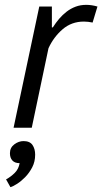

<svg xmlns="http://www.w3.org/2000/svg" viewBox="-20 -527 422 792"><path d="M362 -434Q353 -436 343.5 -437Q334 -438 326 -438Q275 -438 238 -406Q201 -374 180 -328L111 0H36L142 -500H194V-414H198Q210 -433 224 -449.5Q238 -466 255 -479Q272 -492 292 -499.5Q312 -507 336 -507Q358 -507 382 -500ZM21 105Q21 82 39 68.5Q57 55 77 55Q103 55 114 71Q125 87 125 111Q125 140 113 163Q101 186 84.5 203Q68 220 51 231Q34 242 23 245L5 213Q25 202 41 186Q57 170 61 146Q41 146 31 135Q21 124 21 105Z"/></svg>

Font: PT Sans
Style: Italic
Weight: 400
Italic angle: -12°
Designer: A.Korolkova, O.Umpeleva, V.Yefimov
Foundry: ParaType Ltd
Version: Version 2.003W OFL